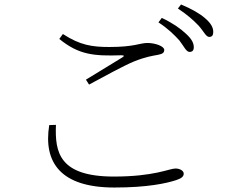

<svg xmlns="http://www.w3.org/2000/svg" viewBox="-20 -830 1040 858"><path d="M827 -598C839 -598 846 -604 846 -619C846 -639 835 -658 809 -681C787 -702 752 -727 703 -750L688 -730C730 -703 759 -674 781 -650C802 -623 812 -598 827 -598ZM491 8C640 8 724 -11 767 -25C791 -33 801 -41 801 -54C801 -67 784 -77 764 -77C737 -77 670 -41 489 -41C244 -41 225 -150 230 -272L200 -271C173 -103 252 8 491 8ZM364 -474 378 -452C439 -485 532 -536 578 -555C633 -577 660 -580 686 -585C706 -589 714 -594 714 -607C714 -624 672 -638 639 -638C604 -638 582 -620 469 -620C391 -620 338 -628 261 -678L245 -656C332 -585 399 -579 521 -583C536 -583 537 -580 526 -573C486 -548 419 -508 364 -474ZM915 -665C927 -665 933 -672 933 -687C933 -707 923 -726 896 -749C873 -769 837 -790 789 -810L775 -792C817 -764 843 -741 867 -716C890 -691 900 -665 915 -665Z"/></svg>

Font: Source Han Serif TW VF
Style: Regular
Weight: 250
Designer: Ryoko NISHIZUKA 西塚涼子 (kana & ideographs); Frank Grießhammer (Latin, Greek & Cyrillic); Wenlong ZHANG 张文龙 (bopomofo); San
Foundry: Adobe
Version: Version 2.002;hotconv 1.1.0;makeotfexe 2.6.0